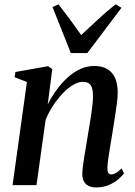

<svg xmlns="http://www.w3.org/2000/svg" viewBox="-20 -832 605 863"><path d="M194.5 -362.5Q212 -397 234.5 -428Q257 -459 284 -483.5Q311 -508 341 -521.8Q371 -535.5 403.5 -535.5Q454.5 -535.5 481.8 -505.5Q509 -475.5 509 -416Q509 -395 505.2 -365.8Q501.5 -336.5 496.2 -303.5Q491 -270.5 486 -239Q481.5 -210.5 476.2 -179.8Q471 -149 467.2 -122.2Q463.5 -95.5 462.5 -77.5Q462.5 -61.5 467 -54.8Q471.5 -48 479.5 -48Q489 -48 500.5 -54Q512 -60 526.5 -75L537.5 -53Q529 -41 511.5 -26Q494 -11 469 -0.2Q444 10.5 411 10.5Q392.5 10.5 378.5 3.8Q364.5 -3 357 -16.8Q349.5 -30.5 350 -51Q350 -62.5 352.2 -82Q354.5 -101.5 358.5 -125.5Q362.5 -149.5 366.8 -175.2Q371 -201 375 -225Q379 -249 383 -273.5Q387 -298 390.5 -321.2Q394 -344.5 396 -364.8Q398 -385 398 -400.5Q398 -423.5 393.2 -437.5Q388.5 -451.5 378.5 -457.8Q368.5 -464 351 -464Q331.5 -464 308 -450Q284.5 -436 261.5 -411.8Q238.5 -387.5 218.5 -357Q198.5 -326.5 185 -293L144 0H36.5L101 -463.5L45.5 -485L49.5 -508.5L196 -534.5L215 -521.5ZM298.5 -593.5 216 -800.5 243 -812.5Q267 -782 292.8 -747Q318.5 -712 345 -674.5Q382.5 -708.5 419 -743.2Q455.5 -778 499.5 -812.5L526 -797L372.5 -593.5Z"/></svg>

Font: Merriweather 96pt Medium
Style: Italic
Weight: 500
Italic angle: -7.8°
Version: Version 2.101